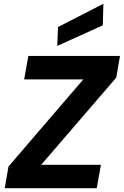

<svg xmlns="http://www.w3.org/2000/svg" viewBox="-20 -996 655 1016"><path d="M5 0 25 -115 421 -576H108L130 -700H615L595 -585L198 -124H514L492 0ZM283 -753 287 -853 527 -976 524 -862Z"/></svg>

Font: DM Sans 17pt Black
Style: Italic
Weight: 900
Italic angle: -10°
Version: Version 4.004;gftools[0.9.30]